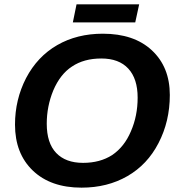

<svg xmlns="http://www.w3.org/2000/svg" viewBox="-20 -853 818 883"><path d="M453 -698Q596 -698 678 -622Q761 -545 761 -416Q761 -295 709 -195Q658 -96 566 -43Q474 10 355 10Q213 10 131 -68.5Q49 -147 49 -280Q49 -395 100 -494Q152 -593 243 -645.5Q334 -698 453 -698ZM446 -584Q366 -584 311 -547Q257 -512 225 -437Q195 -364 195 -284Q195 -195 238.5 -149.5Q282 -104 362 -104Q440 -104 496 -140Q552 -178 582 -249Q613 -320 613 -404Q613 -491 570 -537.5Q527 -584 446 -584ZM620 -833 602 -750H315L332 -833Z"/></svg>

Font: Libra Sans
Style: Bold Italic
Weight: 700
Italic angle: -12°
Foundry: Context Ltd
Version: Version 1.002